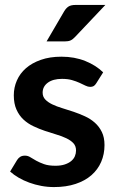

<svg xmlns="http://www.w3.org/2000/svg" viewBox="-20 -751 477 779"><path d="M370.5 -413Q365.5 -405 360 -401.8Q354.5 -398.5 346 -398.5Q337 -398.5 326.8 -403.5Q316.5 -408.5 303 -414.8Q289.5 -421 272.2 -426Q255 -431 231.5 -431Q195 -431 174 -415.5Q153 -400 153 -375Q153 -358.5 163.8 -347.2Q174.5 -336 192.2 -327.5Q210 -319 232.5 -312.2Q255 -305.5 278.5 -297.5Q302 -289.5 324.5 -279.2Q347 -269 364.8 -253.2Q382.5 -237.5 393.2 -215.5Q404 -193.5 404 -162.5Q404 -125.5 390.5 -94.2Q377 -63 351 -40.2Q325 -17.5 286.8 -4.8Q248.5 8 199 8Q172.5 8 147.2 3.2Q122 -1.5 98.8 -10Q75.5 -18.5 55.8 -30Q36 -41.5 21 -55L49.5 -102Q55 -110.5 62.5 -115Q70 -119.5 81.5 -119.5Q93 -119.5 103.2 -113Q113.5 -106.5 127 -99Q140.5 -91.5 158.8 -85Q177 -78.5 205 -78.5Q227 -78.5 242.8 -83.8Q258.5 -89 268.8 -97.5Q279 -106 283.8 -117.2Q288.5 -128.5 288.5 -140.5Q288.5 -158.5 277.8 -170Q267 -181.5 249.2 -190Q231.5 -198.5 208.8 -205.2Q186 -212 162.2 -220Q138.5 -228 115.8 -238.8Q93 -249.5 75.2 -266Q57.5 -282.5 46.8 -306.5Q36 -330.5 36 -364.5Q36 -396 48.5 -424.5Q61 -453 85.2 -474.2Q109.5 -495.5 145.8 -508.2Q182 -521 229.5 -521Q282.5 -521 326 -503.5Q369.5 -486 398.5 -457.5ZM407.5 -731 284 -600.5Q274.5 -590.5 265.8 -586.8Q257 -583 243 -583H169L240 -704.5Q247.5 -717.5 257.5 -724.2Q267.5 -731 287.5 -731Z"/></svg>

Font: LatoHex
Style: Bold
Weight: 700
Designer: Lukasz Dziedzic
Foundry: tyPoland Lukasz Dziedzic
Version: Version 1.104; Western+Polish opensource